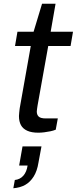

<svg xmlns="http://www.w3.org/2000/svg" viewBox="-20 -695 409 1023"><path d="M184 12Q148 12 125 1.5Q102 -9 91.5 -28.5Q81 -48 81 -77Q81 -86 82.5 -96.5Q84 -107 85 -118L144 -450H60L73 -526H159L204 -675H276L250 -526H369L356 -450H237L180 -132Q179 -124 177.5 -115Q176 -106 176 -101Q176 -83 186.5 -73.5Q197 -64 224 -64H288L277 -4Q265 1 248.5 4.5Q232 8 215 10Q198 12 184 12ZM51 308 59 264Q87 261 104.5 241Q122 221 127 187H82L100 85H201L185 171Q178 216 159.5 245.5Q141 275 114.5 290Q88 305 51 308Z"/></svg>

Font: Archivo SemiExpanded
Style: Italic
Weight: 400
Width: 6
Italic angle: -10°
Designer: Hector Gatti
Foundry: Omnibus-Type
Version: Version 2.001